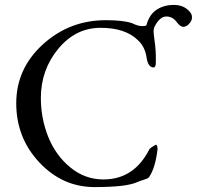

<svg xmlns="http://www.w3.org/2000/svg" viewBox="-20 -745 800 780"><path d="M604 -617 605 -603Q612 -557 613 -521.5Q614 -486 611.5 -478Q609 -470 602 -471Q582 -473 576 -508Q570 -554 541 -581Q490 -632 388.5 -632Q287 -632 216.5 -546.5Q146 -461 146 -347Q146 -264 176 -189Q206 -114 265.5 -65Q325 -16 400 -16Q524 -16 586 -137Q590 -144 600 -149.5Q610 -155 611 -156Q612 -157 613 -157Q620 -157 620 -138Q611 -63 586 -26Q584 -21 565 -15Q546 -9 537 -5Q494 15 364 15Q234 15 140 -85Q46 -185 46 -325.5Q46 -466 154 -564.5Q262 -663 410 -663Q480 -663 516 -651Q540 -639 557 -639Q574 -639 575 -643Q586 -685 615.5 -705Q645 -725 686.5 -725Q728 -725 752 -696Q760 -687 760 -674Q760 -661 748.5 -648.5Q737 -636 724.5 -636Q712 -636 696.5 -657Q681 -678 655.5 -678Q630 -678 609 -639Q604 -630 604 -617Z"/></svg>

Font: EB Garamond
Style: Regular
Weight: 400
Version: Version 0.012